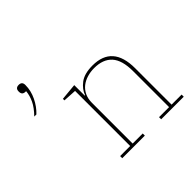

<svg xmlns="http://www.w3.org/2000/svg" viewBox="-176 -948 1148 1148"><g transform="rotate(-45 398.0 -374.0)"><path d="M246 -18H331V-484L246 -489V-502L352 -512V-423H355Q368 -461 405.5 -489.5Q443 -518 512 -518Q681 -518 681 -326V-18H766V0H575V-18H660V-322Q660 -415 621.5 -457.5Q583 -500 508 -500Q477 -500 448.5 -491.5Q420 -483 398.5 -466Q377 -449 364.5 -423Q352 -397 352 -363V-18H437V0H246ZM50 -548Q87 -586 103.5 -620.5Q120 -655 123 -690H118Q90 -690 90 -718V-720Q90 -748 118 -748Q146 -748 146 -720V-718Q146 -671 124 -625.5Q102 -580 68 -548H50Z"/></g></svg>

Font: IBM Plex Serif Thin
Style: Regular
Weight: 100
Designer: Mike Abbink, Paul van der Laan, Pieter van Rosmalen
Foundry: Bold Monday
Version: Version 3.001